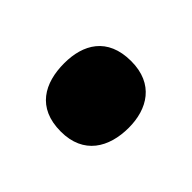

<svg xmlns="http://www.w3.org/2000/svg" viewBox="-52 -278 393 393"><g transform="rotate(-45 144.5 -81.5)"><path d="M42 -81C42 -15 89 12 146 12C200 12 246 -15 246 -81C246 -150 200 -175 146 -175C89 -175 42 -150 42 -81Z"/></g></svg>

Font: Noto Sans Thai Looped UI Narrow Black
Style: Regular
Weight: 900
Width: 4
Designer: Cadson Demak Team
Foundry: Cadson Demak Co., Ltd.
Version: Version 1.000